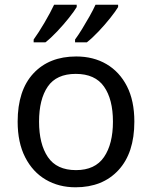

<svg xmlns="http://www.w3.org/2000/svg" viewBox="-20 -786 645 816"><path d="M551 -269Q551 -136 483.5 -63Q416 10 301 10Q230 10 174.5 -22.5Q119 -55 87 -117.5Q55 -180 55 -269Q55 -402 122 -474Q189 -546 304 -546Q377 -546 432.5 -513.5Q488 -481 519.5 -419.5Q551 -358 551 -269ZM146 -269Q146 -174 183.5 -118.5Q221 -63 303 -63Q384 -63 422 -118.5Q460 -174 460 -269Q460 -364 422 -418Q384 -472 302 -472Q220 -472 183 -418Q146 -364 146 -269ZM482 -756Q472 -739 449 -710Q426 -681 399 -652.5Q372 -624 349 -606H299V-618Q313 -637 329 -663Q345 -689 360.5 -716.5Q376 -744 386 -766H482ZM306 -756Q296 -739 273 -710Q250 -681 223 -652.5Q196 -624 173 -606H123V-618Q144 -647 169 -689.5Q194 -732 210 -766H306Z"/></svg>

Font: Noto Sans Khudawadi
Style: Regular
Weight: 400
Designer: Monotype Design Team
Foundry: Monotype Imaging Inc.
Version: Version 2.003; ttfautohint (v1.8.4.7-5d5b)